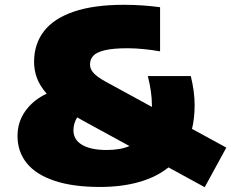

<svg xmlns="http://www.w3.org/2000/svg" viewBox="-20 -770 963 800"><path d="M833 10 682 -72.5Q631.5 -32 559.2 -11.5Q487 9 396 9Q284 9 207 -16.8Q130 -42.5 91.5 -90.2Q53 -138 53 -203Q53 -263 86.8 -309Q120.5 -355 174.5 -379.5Q145.5 -413 133.8 -445.2Q122 -477.5 122 -512Q122 -586.5 163 -639.8Q204 -693 287.5 -721.5Q371 -750 496 -750Q572 -750 647 -740V-556Q617 -561.5 580.8 -565.2Q544.5 -569 512 -569Q450.5 -569 416 -560.5Q381.5 -552 368.2 -537.2Q355 -522.5 355 -501Q355 -482.5 369.8 -466Q384.5 -449.5 418 -431L613 -324.5V-331Q613 -385 596 -453H775Q782.5 -423 786.8 -391.5Q791 -360 791 -333Q791 -277.5 780 -233L923 -155ZM519.5 -161.5 328 -266 301.5 -281Q286 -255.5 286 -227Q286 -187.5 322.5 -166.2Q359 -145 424 -145Q481.5 -145 519.5 -161.5Z"/></svg>

Font: Encode Sans Expanded Black
Style: Regular
Weight: 900
Width: 7
Designer: Multiple Designers
Foundry: Impallari Type
Version: Version 2.000